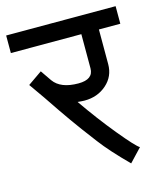

<svg xmlns="http://www.w3.org/2000/svg" viewBox="-108 -686 651 771"><g transform="rotate(-15 217.5 -300.0)"><path d="M356 -396Q356 -345 318.5 -312Q281 -279 227 -279Q218 -279 198 -281Q256 -197 316.5 -123.5Q377 -50 393 -41L342 13Q270 -59 232.5 -109Q195 -159 185.5 -171.5Q176 -184 151.5 -218.5Q127 -253 117 -268Q73 -334 28 -397L87 -438L118 -393Q147 -352 221 -352Q283 -352 283 -398V-540H-10V-613H445V-540H356Z"/></g></svg>

Font: Autonym
Style: Regular
Weight: 500
Version: Version 1.0.20131126